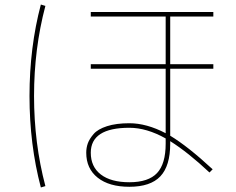

<svg xmlns="http://www.w3.org/2000/svg" viewBox="-20 -783 1040 846"><path d="M380 -110Q380 -48 424.5 -14Q469 20 550 20Q634 20 672 -20.5Q710 -61 710 -150V-173Q626 -220 550 -220Q380 -220 380 -110ZM160 -763 180 -757Q130 -568 130 -360Q130 -152 180 37L160 43Q110 -146 110 -360Q110 -574 160 -763ZM730 -185Q808 -138 917 -37L903 -23Q808 -112 730 -161V-150Q730 -52 686.5 -6Q643 40 550 40Q461 40 410.5 0Q360 -40 360 -110Q360 -132 367 -151.5Q374 -171 392.5 -192.5Q411 -214 451.5 -227Q492 -240 550 -240Q626 -240 710 -196V-480H380V-500H710V-710H380V-730H920V-710H730V-500H920V-480H730Z"/></svg>

Font: M PLUS 1p Thin
Style: Regular
Weight: 250
Version: Version 1.062